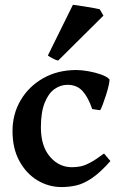

<svg xmlns="http://www.w3.org/2000/svg" viewBox="-20 -758 496 793"><path d="M436 -92.8Q393.6 -44.9 359.4 -22Q325.2 1 295.2 7.8Q265.1 14.6 234.4 14.6Q181.2 14.6 135 -12.9Q88.9 -40.5 60.3 -92.5Q31.7 -144.5 31.7 -216.8Q31.7 -287.1 65.4 -344.2Q99.1 -401.4 158.7 -435.1Q218.3 -468.8 295.4 -468.8Q316.9 -468.8 344.7 -463.9Q372.6 -459 397 -450.4Q421.4 -441.9 432.1 -430.2Q433.1 -424.3 429.2 -406.5Q425.3 -388.7 418.5 -367.2Q411.6 -345.7 404.8 -327.4Q397.9 -309.1 393.6 -302.7L360.8 -307.6Q344.7 -355.5 321.3 -381.6Q297.9 -407.7 258.8 -407.7Q230 -407.7 205.1 -390.1Q180.2 -372.6 164.6 -333.7Q148.9 -294.9 148.9 -231.9Q148.9 -154.3 186.3 -110.8Q223.6 -67.4 276.9 -67.4Q295.4 -67.4 312.5 -70.8Q329.6 -74.2 352.3 -86.2Q375 -98.1 409.7 -124ZM220.2 -507.8Q211.4 -509.3 197.3 -516.8Q183.1 -524.4 177.7 -528.8L281.2 -738.3Q286.6 -737.8 302.2 -735.4Q317.9 -732.9 336.7 -730Q355.5 -727.1 371.1 -724.1Q386.7 -721.2 392.1 -719.7L407.2 -693.4Z"/></svg>

Font: Gentium Plus
Style: Bold
Weight: 700
Designer: Victor Gaultney, Annie Olsen, Iska Routamaa, Becca Hirsbrunner
Foundry: SIL International
Version: Version 6.101